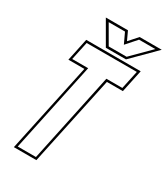

<svg xmlns="http://www.w3.org/2000/svg" viewBox="-209 -949 905 1041"><g transform="rotate(30 243.0 -429.0)"><path d="M55.5 0 174.5 -558.5H74.5L104.5 -700H445.5L415.5 -558.5H315.5L196.5 0ZM72 -13.5H186L304.5 -572H404.5L429 -686.5H115L90.5 -572H190.5ZM218 -716 136 -858H274.5L299.5 -804L347.5 -858H486L344 -716ZM228 -730H340L454 -844H352L294.5 -779L264 -844H162Z"/></g></svg>

Font: Tourney Condensed Thin
Style: Italic
Weight: 100
Width: 3
Italic angle: -12°
Designer: Tyler Finck
Foundry: Etcetera Type Co
Version: Version 1.010; ttfautohint (v1.8.3)